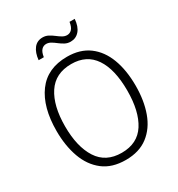

<svg xmlns="http://www.w3.org/2000/svg" viewBox="-210 -1040 1101 1187"><g transform="rotate(-30 340.5 -447.0)"><path d="M622 -358Q622 -252 592 -169Q562 -86 499.5 -38Q437 10 341 10Q243 10 180.5 -38.5Q118 -87 88 -170.5Q58 -254 58 -359Q58 -529 130 -627Q202 -725 343 -725Q436 -725 498 -679Q560 -633 591 -550.5Q622 -468 622 -358ZM118 -358Q118 -212 173 -126.5Q228 -41 341 -41Q454 -41 508 -125.5Q562 -210 562 -358Q562 -509 507 -591Q452 -673 343 -673Q229 -673 173.5 -588.5Q118 -504 118 -358ZM181 -794Q186 -845 209 -874.5Q232 -904 272 -904Q294 -904 312.5 -894Q331 -884 347 -871.5Q363 -859 379 -849.5Q395 -840 412 -840Q432 -840 446 -855Q460 -870 465 -904H502Q498 -851 473.5 -822.5Q449 -794 411 -794Q389 -794 371 -803.5Q353 -813 336.5 -826Q320 -839 304 -848.5Q288 -858 271 -858Q251 -858 237 -843Q223 -828 218 -794Z"/></g></svg>

Font: Noto Sans Sinhala SemiCondensed Light
Style: Regular
Weight: 300
Width: 4
Designer: Jelle Bosma - Monotype Design Team
Foundry: Monotype Imaging Inc.
Version: Version 2.006; ttfautohint (v1.8.4.7-5d5b)